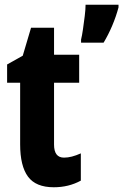

<svg xmlns="http://www.w3.org/2000/svg" viewBox="-20 -780 520 810"><path d="M250 -115Q266 -115 283.5 -119.5Q301 -124 321 -133V-18Q270 10 207 10Q131 10 98 -35Q65 -80 65 -171V-431H10V-508L76 -545L111 -663H208V-549H314V-431H208V-170Q208 -115 250 -115ZM480 -749Q470 -711 453.5 -672Q437 -633 417 -600H322V-613Q326 -629 330 -656.5Q334 -684 337.5 -712.5Q341 -741 341 -760H480Z"/></svg>

Font: Noto Sans Tamil ExtraCondensed ExtraBold
Style: Regular
Weight: 800
Width: 2
Designer: Jelle Bosma - Monotype Design Team
Foundry: Monotype Imaging Inc.
Version: Version 2.004; ttfautohint (v1.8.4.7-5d5b)